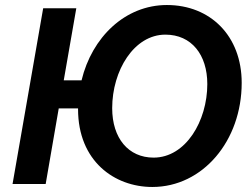

<svg xmlns="http://www.w3.org/2000/svg" viewBox="-20 -733 1001 765"><path d="M30 0H162L214 -301H291V-298C291 -91 436 12 587 12C788 12 943 -172 943 -403C943 -590 818 -713 645 -713C478 -713 346 -584 305 -413H234L284 -700H152ZM592 -105C492 -105 427 -182 427 -302C427 -452 514 -595 639 -595C743 -595 806 -515 806 -398C806 -251 720 -105 592 -105Z"/></svg>

Font: Fixel Text 20240404 SemiBold
Style: Italic
Weight: 600
Width: 4
Italic angle: -10°
Designer: AlfaBravo + MacPaw
Foundry: Kyrylo Tkachov, Marchela Mozhyna, Serhii Makarenko, Maria Weinstein, Zakhar Kryvoshyya
Version: Version 1.211;Glyphs 3.2 (3225)